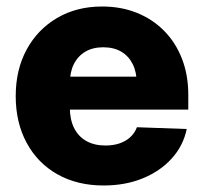

<svg xmlns="http://www.w3.org/2000/svg" viewBox="-20 -553 618 584"><path d="M295.4 11.2Q214.8 11.2 154.5 -22.9Q94.2 -57.1 61 -118.7Q27.8 -180.2 27.8 -260.7Q27.8 -340.8 61 -402.1Q94.2 -463.4 153.6 -498.3Q212.9 -533.2 290.5 -533.2Q348.6 -533.2 396.5 -513.9Q444.3 -494.6 479.2 -459.2Q514.2 -423.8 533.4 -374.5Q552.7 -325.2 552.7 -264.6V-219.7H83.5V-319.8H473.1L396 -298.8Q396 -333 383.8 -357.7Q371.6 -382.3 348.9 -395.8Q326.2 -409.2 293.9 -409.2Q262.2 -409.2 239.5 -395.8Q216.8 -382.3 204.6 -357.9Q192.4 -333.5 192.4 -299.3V-226.1Q192.4 -189.9 205.3 -163.8Q218.3 -137.7 242.7 -124Q267.1 -110.4 300.8 -110.4Q325.2 -110.4 344.5 -117.2Q363.8 -124 377 -136.5Q390.1 -148.9 396.5 -166L547.9 -160.6Q537.6 -109.9 502.4 -71Q467.3 -32.2 414.1 -10.5Q360.8 11.2 295.4 11.2Z"/></svg>

Font: Inter 28pt ExtraBold
Style: Regular
Weight: 800
Designer: Rasmus Andersson
Foundry: rsms
Version: Version 4.001;git-66647c0bb